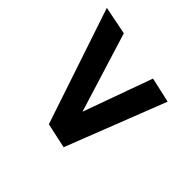

<svg xmlns="http://www.w3.org/2000/svg" viewBox="-107 -739 864 864"><g transform="rotate(-45 325.0 -307.0)"><path d="M59 -247 85 -367 640 -553 613 -418 232 -300 562 -181 535 -61Z"/></g></svg>

Font: Azeret Mono SemiBold
Style: Italic
Weight: 600
Italic angle: -12°
Designer: Martin Vácha
Foundry: Displaay
Version: Version 1.000; Glyphs 3.0.3, build 3074